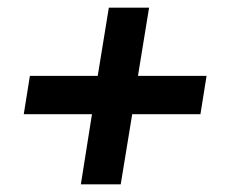

<svg xmlns="http://www.w3.org/2000/svg" viewBox="-20 -535 589 501"><path d="M191 -54 220 -237H42L58 -337H235L264 -515H369L340 -337H519L503 -237H325L295 -54Z"/></svg>

Font: Nunito Sans 7pt SemiCondensed ExtraBold
Style: Italic
Weight: 800
Width: 4
Italic angle: -9°
Designer: Vernon Adams
Foundry: Vernon Adams
Version: Version 3.101;gftools[0.9.27]